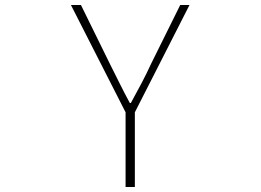

<svg xmlns="http://www.w3.org/2000/svg" viewBox="-20 -746 1040 766"><path d="M481 0H518V-298L736 -726H699L583 -492C559 -439 531 -388 502 -335H498C469 -388 445 -439 418 -492L303 -726H263L481 -298Z"/></svg>

Font: Harano Aji Gothic CN ExtraLight
Style: Regular
Weight: 250
Foundry: Masamichi Hosoda
Version: HaranoAjiGothicCN-ExtraLight version 20230610;ttx 4.39.4